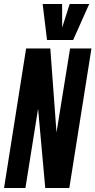

<svg xmlns="http://www.w3.org/2000/svg" viewBox="-36 -943 478 963"><path d="M-15.7 0 95 -700H216.3L247.4 -278.6L315.5 -700H422.7L311.7 0H191L155 -397.8L91.5 0ZM411.4 -922.8 330.8 -742.3H199.9L177.9 -922.8H275.5L275.9 -804.9L313.5 -922.8Z"/></svg>

Font: Georama
Style: Italic
Weight: 400
Width: 2
Italic angle: -9°
Designer: Jean-Baptiste Levee
Foundry: Production Type
Version: Version 1.000